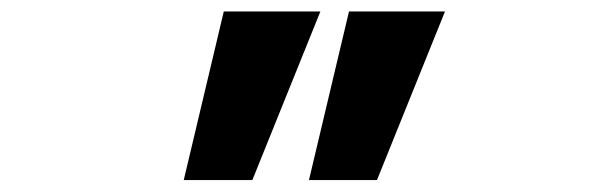

<svg xmlns="http://www.w3.org/2000/svg" viewBox="-20 -543 1040 328"><path d="M362.3 -523.4H527.3L411.1 -235.4H293.9ZM576.2 -523.4H740.2L624 -235.4H507.8Z"/></svg>

Font: GenEi Gothic M Regular
Style: Bold
Weight: 700
Designer: o_tamon (Modified); [Source Han Sans]
Ryoko NISHIZUKA  (kana & ideographs); Paul D. Hunt (Latin, Greek & Cyrillic); Wenl
Version: Version 1.1a;Original Version 1.004